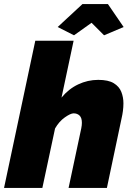

<svg xmlns="http://www.w3.org/2000/svg" viewBox="-36 -932 657 952"><path d="M250 -798 373 -912H499L577 -798L480 -757L418 -819L331 -757ZM139 -730H329L269 -448Q304 -491 351.5 -513.5Q399 -536 451 -536Q501 -536 528 -519.5Q555 -503 565.5 -476.5Q576 -450 576 -420Q576 -401 573.5 -382Q571 -363 567 -346L494 0H304L367 -296Q370 -311 370 -323Q370 -348 358.5 -359Q347 -370 329 -370Q314 -370 285.5 -350Q257 -330 237 -295L174 0H-16Z"/></svg>

Font: Raleway Black
Style: Italic
Weight: 900
Italic angle: -12°
Designer: Matt McInerney, Pablo Impallari, Rodrigo Fuenzalida
Foundry: Matt McInerney, Pablo Impallari, Rodrigo Fuenzalida
Version: Version 4.101;RELEASE